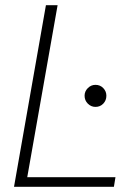

<svg xmlns="http://www.w3.org/2000/svg" viewBox="-20 -720 540 740"><path d="M34 0 157 -700H202L85 -37H425L419 0ZM348 -308Q331 -308 318.5 -320.5Q306 -333 306 -351Q306 -368 318.5 -380.5Q331 -393 348 -393Q366 -393 378 -380.5Q390 -368 390 -351Q390 -333 378 -320.5Q366 -308 348 -308Z"/></svg>

Font: DM Sans 18pt ExtraLight
Style: Italic
Weight: 250
Italic angle: -10°
Designer: Colophon Foundry, Jonny Pinhorn
Foundry: Colophon Foundry
Version: Version 4.004;gftools[0.9.30]